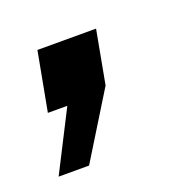

<svg xmlns="http://www.w3.org/2000/svg" viewBox="-87 -159 320 320"><g transform="rotate(-20 73.0 1.0)"><path d="M22.5 106H-31.5L22.5 0H-12L7.5 -104.5H111.5L94 -10Z"/></g></svg>

Font: Cabin
Style: Italic
Weight: 400
Width: 4
Italic angle: -10°
Designer: Pablo Impallari
Foundry: Pablo Impallari. http://www.impallari.com Igino Marini. http://www.ikern.com
Version: Version 3.001